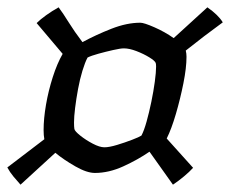

<svg xmlns="http://www.w3.org/2000/svg" viewBox="-30 -552 628 524"><path d="M26 -48Q16 -59 6.5 -70.5Q-3 -82 -10 -95L91 -172Q90 -177 89.5 -183.5Q89 -190 89 -197Q89 -228 95.5 -266Q102 -304 114 -341.5Q126 -379 141 -405L70 -489Q80 -499 96 -510.5Q112 -522 130 -532Q142 -516 157.5 -491Q173 -466 195 -437Q232 -457 274 -473.5Q316 -490 353 -490Q363 -490 391.5 -477.5Q420 -465 444 -448L536 -532Q566 -511 578 -491Q552 -472 527 -453Q502 -434 477 -414Q479 -406 479 -397Q479 -367 470.5 -324.5Q462 -282 450 -241Q438 -200 425 -174L497 -94Q487 -83 472 -70.5Q457 -58 442 -48L378 -138Q346 -116 306.5 -98Q267 -80 229 -80Q207 -80 175.5 -98Q144 -116 121 -135ZM255 -150Q268 -150 289.5 -156.5Q311 -163 330.5 -170.5Q350 -178 356 -182Q363 -195 370 -220Q377 -245 383 -274Q389 -303 392.5 -329Q396 -355 396 -370Q396 -377 395 -380Q393 -386 377.5 -395.5Q362 -405 342.5 -412.5Q323 -420 308 -420Q299 -420 279 -415.5Q259 -411 239 -405.5Q219 -400 209 -395Q202 -382 195 -359Q188 -336 183 -309Q178 -282 175 -257.5Q172 -233 172 -218Q172 -206 173 -200Q174 -194 189 -182Q204 -170 223 -160Q242 -150 255 -150Z"/></svg>

Font: Texturina 72pt 72pt Medium
Style: Italic
Weight: 500
Italic angle: -11°
Designer: Guillermo Torres Carreño
Foundry: Omnibus-Type
Version: Version 1.002; ttfautohint (v1.8.3)